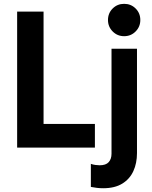

<svg xmlns="http://www.w3.org/2000/svg" viewBox="-20 -781 803 1016"><path d="M70.7 0V-719.7H210.5V-125.3H482.2V0ZM525.9 215.1Q510 215.1 493.1 213.2Q476.2 211.3 460.8 208.1V86.1Q472 90.1 484.8 91.9Q497.5 93.6 507.3 93.6Q540.2 93.6 555.1 77.1Q570.1 60.5 570.1 32.3V-523.1H704.9V29.1Q704.9 82.5 685.7 124.5Q666.5 166.5 626.8 190.8Q587.2 215.1 525.9 215.1ZM636.9 -589.5Q601 -589.5 576.2 -614.6Q551.4 -639.6 551.4 -675.1Q551.4 -711.4 576.2 -736Q601 -760.7 636.9 -760.7Q673 -760.7 697.7 -736Q722.5 -711.4 722.5 -675.1Q722.5 -639.6 697.7 -614.6Q673 -589.5 636.9 -589.5Z"/></svg>

Font: Reddit Sans
Style: Regular
Weight: 400
Designer: Stephen Hutchings
Foundry: Reddit
Version: Version 1.014